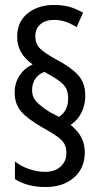

<svg xmlns="http://www.w3.org/2000/svg" viewBox="-20 -780 410 772"><path d="M39 -408Q39 -446 58 -475.5Q77 -505 111 -521Q49 -565 49 -631Q49 -693 91.5 -726.5Q134 -760 196 -760Q231 -760 257.5 -753Q284 -746 314 -729L288 -671Q262 -687 240.5 -693.5Q219 -700 197 -700Q162 -700 142 -682Q122 -664 122 -635Q122 -602 143 -583Q164 -564 204 -542Q262 -512 292.5 -480Q323 -448 323 -395Q323 -358 307 -326.5Q291 -295 264 -278Q294 -253 307.5 -226.5Q321 -200 321 -168Q321 -104 277.5 -66Q234 -28 163 -28Q90 -28 40 -60V-131Q63 -112 96.5 -100.5Q130 -89 161 -89Q201 -89 224 -110.5Q247 -132 247 -164Q247 -188 238 -203Q229 -218 207.5 -233Q186 -248 148 -269Q89 -303 64 -333Q39 -363 39 -408ZM109 -418Q109 -388 129.5 -368Q150 -348 181 -329L217 -310Q254 -334 254 -384Q254 -407 247 -422.5Q240 -438 219.5 -453.5Q199 -469 159 -491Q134 -482 121.5 -462.5Q109 -443 109 -418Z"/></svg>

Font: Noto Sans Kannada ExtraCondensed
Style: Regular
Weight: 400
Width: 2
Designer: Jelle Bosma - Monotype Design Team
Foundry: Monotype Imaging Inc.
Version: Version 2.005; ttfautohint (v1.8.4.7-5d5b)